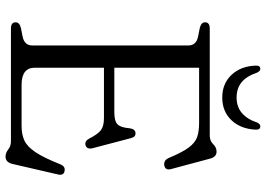

<svg xmlns="http://www.w3.org/2000/svg" viewBox="-150 -768 937 676"><g transform="rotate(90 318.0 -429.5)"><path d="M58 -683.5Q58 -700 80 -700H457Q475.5 -700 487 -712Q498.5 -724 513.5 -724Q532 -724 538 -701L575 -563Q580 -543.5 562 -540Q544.5 -536.5 535.5 -556Q515.5 -604 498.5 -626.5Q481.5 -649 461.5 -655.8Q441.5 -662.5 412 -662.5H218V-364H374Q405.5 -364 417 -375Q428.5 -386 431 -417Q433.5 -436.5 446.5 -438.5Q461.5 -440.5 466 -422L501.5 -287Q506 -267 490.5 -262.5Q476.5 -259 467.5 -275.5Q452 -306 437.8 -316.8Q423.5 -327.5 395 -327.5H218V-83.5Q218 -37.5 278.5 -37.5H423Q453 -37.5 474.5 -47.5Q496 -57.5 515.5 -86.8Q535 -116 558.5 -175Q565.5 -191.5 580.5 -189Q599 -186.5 593.5 -164.5L556.5 -4.5Q550.5 19 531 19Q517.5 19 505.8 9.5Q494 0 477 0H80Q58 0 58 -16.5Q58 -30 77.5 -35L108 -41Q139.5 -47.5 139.5 -75V-625Q139.5 -652.5 108 -659L77.5 -665Q58 -670 58 -683.5ZM323 -794.5Q386.5 -794.5 411 -867Q416.5 -878 424 -878Q437 -878 436 -861.5Q433.5 -809 402.8 -776.5Q372 -744 323 -744Q274 -744 243.2 -776.5Q212.5 -809 210.5 -861.5Q209.5 -878 222 -878Q229.5 -878 235 -867Q248 -829 269.5 -811.8Q291 -794.5 323 -794.5Z"/></g></svg>

Font: Fraunces 9pt S050 Light
Style: Regular
Weight: 300
Version: Version 1.000; ttfautohint (v1.8.3)